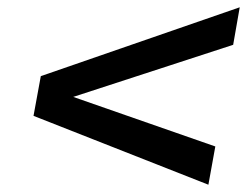

<svg xmlns="http://www.w3.org/2000/svg" viewBox="-20 -547 678 527"><path d="M638 -527 620 -424 181 -281 571 -145 552 -40 72 -229 92 -338Z"/></svg>

Font: Overused Grotesk Medium
Style: Italic
Weight: 500
Italic angle: -10°
Version: Version 0.003